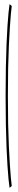

<svg xmlns="http://www.w3.org/2000/svg" viewBox="-20 -757 87 924"><path d="M26 147Q23.5 131 21 104.8Q18.5 78.5 16 41.2Q13.5 4 11.5 -45.2Q9.5 -94.5 8.2 -156.8Q7 -219 7 -295Q7 -371 8.2 -433.5Q9.5 -496 11.5 -545.5Q13.5 -595 16 -632.2Q18.5 -669.5 21 -695.5Q23.5 -721.5 26 -737L36.5 -728Q34.5 -713.5 32.2 -688.2Q30 -663 27.5 -626Q25 -589 22.8 -540.2Q20.5 -491.5 19.2 -430.2Q18 -369 18 -295Q18 -221 19.2 -160Q20.5 -99 22.8 -50.2Q25 -1.5 27.5 35.5Q30 72.5 32.2 98Q34.5 123.5 36.5 138Z"/></svg>

Font: Anybody UltraCondensed Thin
Style: Regular
Weight: 100
Width: 1
Designer: Tyler Finck
Foundry: Etcetera Type Company
Version: Version 1.110